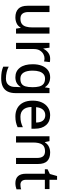

<svg xmlns="http://www.w3.org/2000/svg" viewBox="1119 -1858 992 3270"><g transform="rotate(90 1615.0 -223.0)"><path d="M275 11Q183 11 130.5 -38.5Q78 -88 78 -197V-570H185V-212Q185 -145 212.5 -110Q240 -75 297 -75Q355 -75 387.5 -99.5Q420 -124 433.5 -170Q447 -216 447 -279V-570H552V0H468L455 -77H448Q426 -33 378.5 -11Q331 11 275 11Z M710 0V-570H792L806 -467H811Q837 -520 880.5 -550.5Q924 -581 976 -581Q991 -581 1008.5 -580Q1026 -579 1038 -574L1026 -477Q1015 -481 1000 -483Q985 -485 971 -485Q937 -485 901 -465.5Q865 -446 840 -406Q815 -366 815 -302V0Z M1313 253Q1254 253 1204.5 244.5Q1155 236 1116 218V125Q1157 147 1209 159.5Q1261 172 1319 172Q1389 172 1425 130Q1461 88 1461 16V-6L1465 -78H1461Q1433 -33 1392 -11Q1351 11 1295 11Q1192 11 1133 -66Q1074 -143 1074 -284Q1074 -376 1101 -442.5Q1128 -509 1177.5 -545Q1227 -581 1296 -581Q1350 -581 1392.5 -559.5Q1435 -538 1464 -494H1468L1480 -570H1566V8Q1566 88 1538.5 143Q1511 198 1455 225.5Q1399 253 1313 253ZM1319 -74Q1373 -74 1405 -94Q1437 -114 1451 -160.5Q1465 -207 1465 -285Q1465 -345 1453.5 -392.5Q1442 -440 1410 -467Q1378 -494 1318 -494Q1275 -494 1244.5 -469.5Q1214 -445 1198.5 -398Q1183 -351 1183 -282Q1183 -181 1217.5 -127.5Q1252 -74 1319 -74Z M1962 11Q1882 11 1821.5 -22.5Q1761 -56 1727.5 -121.5Q1694 -187 1694 -282Q1694 -374 1725 -441Q1756 -508 1812 -544.5Q1868 -581 1942 -581Q2050 -581 2111 -511.5Q2172 -442 2172 -322V-263H1802Q1804 -172 1847 -123.5Q1890 -75 1968 -75Q2021 -75 2061 -85Q2101 -95 2146 -116V-27Q2104 -8 2062 1.5Q2020 11 1962 11ZM1805 -342H2067Q2067 -416 2034.5 -457Q2002 -498 1942 -498Q1882 -498 1847 -457.5Q1812 -417 1805 -342Z M2301 0V-570H2384L2400 -492H2405Q2431 -536 2476.5 -558.5Q2522 -581 2577 -581Q2672 -581 2722.5 -531.5Q2773 -482 2773 -373V0H2670V-358Q2670 -426 2642.5 -460Q2615 -494 2555 -494Q2472 -494 2439.5 -442Q2407 -390 2407 -290V0Z M3100 11Q3021 11 2980 -34Q2939 -79 2939 -167V-491H2863V-537L2943 -576L2978 -699H3042V-570H3200V-491H3042V-170Q3042 -122 3064.5 -98.5Q3087 -75 3124 -75Q3145 -75 3166.5 -78Q3188 -81 3204 -88V-8Q3187 -1 3158 5Q3129 11 3100 11Z"/></g></svg>

Font: Menbere
Style: Regular
Weight: 400
Designer: Aleme Tadesse
Foundry: Sorkin Type Co
Version: Version 1.000